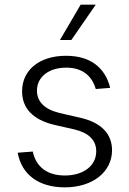

<svg xmlns="http://www.w3.org/2000/svg" viewBox="-20 -794 556 826"><path d="M392 -411 454 -416C432 -505 367 -554 264 -554C151 -554 75 -494 75 -401C75 -329 121 -279 213 -257L301 -237C363 -222 394 -190 394 -143C394 -81 339 -39 259 -39C183 -39 135 -76 121 -142L56 -137C73 -44 145 12 259 12C377 12 462 -53 462 -148C462 -219 414 -267 327 -287L236 -308C170 -324 139 -358 139 -404C139 -464 191 -503 265 -503C332 -503 375 -470 392 -411ZM238 -622H287L392 -774H327Z"/></svg>

Font: Wafeq Light
Style: Regular
Weight: 300
Designer: Rasmus Andersson & Azza Alameddine
Foundry: Google & TypeTogether
Version: Version 3.000;January 28, 2025;FontCreator 15.0.0.3014 64-bi